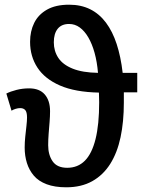

<svg xmlns="http://www.w3.org/2000/svg" viewBox="-20 -787 619 817"><path d="M274 -767Q325 -767 364 -747.5Q403 -728 431 -690.5Q459 -653 476.5 -599.5Q494 -546 502 -477H564V-394H507Q507 -384 507 -372.5Q507 -361 507 -350Q507 -269 493 -203Q479 -137 449 -89.5Q419 -42 372.5 -16Q326 10 262 10Q213 10 178.5 -3Q144 -16 124 -39.5Q104 -63 94.5 -93.5Q85 -124 85 -159Q85 -182 87.5 -205.5Q90 -229 92.5 -251Q95 -273 95 -287Q95 -310 87.5 -318.5Q80 -327 66 -327Q57 -327 47 -324Q37 -321 29 -316L7 -389Q25 -398 50.5 -404.5Q76 -411 104 -411Q148 -411 170.5 -385Q193 -359 193 -314Q193 -293 191 -268Q189 -243 187 -218Q185 -193 185 -169Q185 -128 204 -100.5Q223 -73 266 -73Q311 -73 341 -103Q371 -133 386.5 -195Q402 -257 402 -352Q402 -361 401.5 -373Q401 -385 401 -393Q300 -395 235.5 -423Q171 -451 139.5 -499Q108 -547 108 -609Q108 -654 125.5 -689.5Q143 -725 180 -746Q217 -767 274 -767ZM274 -685Q242 -685 225.5 -664.5Q209 -644 209 -607Q209 -570 228 -541Q247 -512 289 -495Q331 -478 397 -477Q393 -524 382.5 -562Q372 -600 356 -627.5Q340 -655 319.5 -670Q299 -685 274 -685Z"/></svg>

Font: Noto Sans Display SemiCondensed Medium
Style: Regular
Weight: 500
Width: 4
Designer: Monotype Design Team
Foundry: Monotype Imaging Inc.
Version: Version 2.003